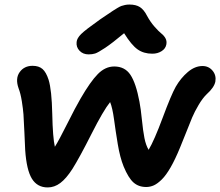

<svg xmlns="http://www.w3.org/2000/svg" viewBox="-20 -802 960 837"><path d="M366.2 -564.9Q341.8 -564.9 326.7 -580.8Q311.5 -596.7 314 -619.1Q315.4 -635.3 333.7 -653.6Q352.1 -671.9 417 -717.8Q428.7 -725.6 447 -738Q465.3 -750.5 472.4 -755.1Q479.5 -759.8 491.2 -766.8Q502.9 -773.9 509.5 -776.1Q516.1 -778.3 525.1 -780.3Q534.2 -782.2 543.9 -782.2Q572.8 -782.2 590.1 -771Q607.4 -759.8 621.1 -732.9Q635.3 -706.5 653.6 -685.8Q671.9 -665 683.3 -656Q694.8 -647 701.4 -635Q708 -623 705.1 -607.9Q701.7 -589.8 684.3 -578.9Q667 -567.9 644 -567.9Q606.4 -567.9 579.8 -586.7Q553.2 -605.5 521 -657.2Q469.7 -614.3 438.5 -593.5Q407.2 -572.8 394.8 -568.8Q382.3 -564.9 366.2 -564.9ZM188 15.1Q142.6 15.1 119.1 -22.9Q95.7 -61 89.8 -147.9Q88.9 -167.5 86.4 -224.1Q84 -280.8 82.3 -303.5Q80.6 -326.2 75.2 -360.4Q69.8 -394.5 61 -417Q45.9 -460 65.7 -487.5Q85.4 -515.1 122.1 -515.1Q149.4 -515.1 165.3 -501.2Q181.2 -487.3 191.9 -454.1Q205.6 -409.7 207.8 -305.4Q210 -201.2 219.2 -162.1Q237.8 -191.9 273.2 -262.7Q308.6 -333.5 331.1 -372.1Q374 -446.3 406.5 -479.2Q439 -512.2 478 -512.2Q524.4 -512.2 548.6 -475.8Q572.8 -439.5 587.9 -358.9Q593.8 -328.6 598.6 -280Q603.5 -231.4 609.6 -200.4Q615.7 -169.4 627.9 -148.9Q652.3 -189.5 689.2 -288.8Q726.1 -388.2 746.1 -423.8Q768.1 -461.9 798.8 -488Q829.6 -514.2 862.8 -514.2Q889.6 -514.2 906.5 -494.1Q923.3 -474.1 918.9 -446.8Q914.1 -420.9 880.9 -391.1Q862.8 -373.5 845.5 -344Q828.1 -314.5 817.6 -289.6Q807.1 -264.6 790.5 -222.2Q773.9 -179.7 765.1 -159.2Q744.1 -107.9 724.1 -73Q704.1 -38.1 685.5 -19.8Q667 -1.5 650.9 5.9Q634.8 13.2 617.2 13.2Q584 13.2 561.8 -6.6Q539.6 -26.4 519 -76.2Q502.9 -116.2 493.4 -173.6Q483.9 -231 477.1 -281.7Q470.2 -332.5 460 -356.9Q430.7 -320.8 378.9 -218.3Q327.1 -115.7 295.9 -65.9Q268.6 -23.4 242.9 -4.2Q217.3 15.1 188 15.1Z"/></svg>

Font: Shantell Sans Normal
Style: Italic
Weight: 600
Italic angle: -11.31°
Designer: Stephen Nixon, Anya Danilova, Shantell Martin
Foundry: Arrow Type
Version: Version 1.006;[559af2be0]